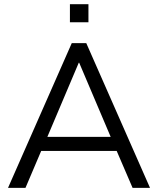

<svg xmlns="http://www.w3.org/2000/svg" viewBox="-20 -915 769 935"><path d="M19 0 329.5 -705H400.1L710.6 0H625.7L539.1 -201.2L578.8 -180H149.3L189.6 -201.2L104 0ZM363.6 -609.5 202.9 -230.3 179 -248.6H549.1L526.7 -230.3L365.6 -609.5ZM320.5 -806.7V-894.6H410.7V-806.7Z"/></svg>

Font: Nunito Sans 12pt ExtraLight
Style: Regular
Weight: 200
Version: Version 3.101;gftools[0.9.27]